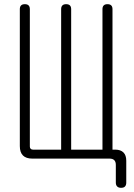

<svg xmlns="http://www.w3.org/2000/svg" viewBox="-20 -760 640 920"><path d="M560 140Q548 140 541.5 133.5Q535 127 535 115V30Q535 15 527.5 7.5Q520 0 505 0H135Q105 0 90 -15Q75 -30 75 -60V-716Q75 -728 81 -734Q87 -740 99 -740Q111 -740 117 -734Q123 -728 123 -716V-58Q123 -51 127 -47Q131 -43 138 -43H273V-716Q273 -728 279 -734Q285 -740 297 -740Q309 -740 315 -734Q321 -728 321 -716V-43H471V-716Q471 -728 477 -734Q483 -740 495 -740Q507 -740 513 -734Q519 -728 519 -716V-43H532Q558 -43 571.5 -29.5Q585 -16 585 10V115Q585 127 579 133.5Q573 140 560 140Z"/></svg>

Font: Maple Mono NL Thin
Style: Regular
Weight: 250
Monospace: yes
Designer: subframe7536
Version: Version 7.000